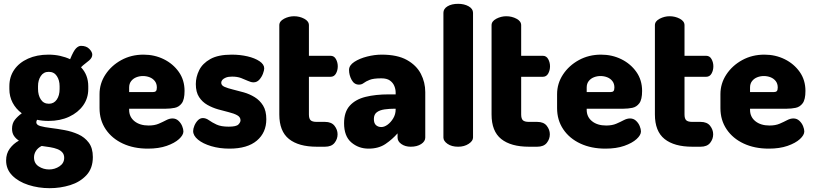

<svg xmlns="http://www.w3.org/2000/svg" viewBox="-20 -768 4260 1005"><path d="M240 217Q181 217 128.5 200Q76 183 44 150.5Q12 118 12 72Q12 36 31 10Q50 -16 79 -32Q63 -42 53 -57Q43 -72 43 -94Q43 -122 57.5 -140.5Q72 -159 94 -175Q63 -198 46 -230.5Q29 -263 29 -302V-317Q29 -366 54.5 -403Q80 -440 126.5 -461Q173 -482 234 -482Q266 -482 295 -475.5Q324 -469 347 -458Q365 -502 378 -515Q391 -528 404 -528Q432 -528 447.5 -512Q463 -496 463 -482Q463 -474 459 -466.5Q455 -459 447 -452Q438 -444 426.5 -435.5Q415 -427 404 -416Q423 -396 432.5 -371Q442 -346 442 -317V-302Q442 -254 415.5 -216.5Q389 -179 342 -157Q295 -135 234 -135Q201 -135 174 -141Q172 -137 171 -134Q170 -131 170 -128Q170 -114 191.5 -108Q213 -102 246.5 -98Q280 -94 318 -87Q356 -80 389.5 -65Q423 -50 444.5 -21.5Q466 7 466 54Q466 113 432.5 149Q399 185 347.5 201Q296 217 240 217ZM237 119Q267 119 291.5 102.5Q316 86 316 58Q316 41 306.5 30Q297 19 280.5 12.5Q264 6 242.5 2.5Q221 -1 198 -4Q178 6 168 22Q158 38 158 56Q158 87 182.5 103Q207 119 237 119ZM236 -225Q262 -225 277 -246.5Q292 -268 292 -302V-317Q292 -348 277.5 -370Q263 -392 235 -392Q208 -392 193.5 -370Q179 -348 179 -317V-303Q179 -270 193.5 -247.5Q208 -225 236 -225Z M754 10Q680 10 623 -16.5Q566 -43 533.5 -91Q501 -139 501 -202V-275Q501 -331 532 -378Q563 -425 615 -453.5Q667 -482 731 -482Q789 -482 837.5 -458Q886 -434 916 -391.5Q946 -349 946 -292Q946 -247 931.5 -227.5Q917 -208 894.5 -203.5Q872 -199 849 -199H656V-193Q656 -156 684 -133.5Q712 -111 758 -111Q789 -111 811 -120.5Q833 -130 850 -139Q867 -148 883 -148Q901 -148 914 -136Q927 -124 933.5 -108Q940 -92 940 -80Q940 -61 917 -40Q894 -19 852.5 -4.5Q811 10 754 10ZM656 -286H780Q791 -286 796 -291Q801 -296 801 -310Q801 -330 790.5 -343.5Q780 -357 763.5 -363.5Q747 -370 728 -370Q710 -370 693.5 -363.5Q677 -357 666.5 -343.5Q656 -330 656 -310Z M1181 10Q1129 10 1085.5 -3Q1042 -16 1016.5 -37Q991 -58 991 -82Q991 -94 997.5 -110Q1004 -126 1015.5 -138Q1027 -150 1042 -150Q1058 -150 1074 -138.5Q1090 -127 1113.5 -116Q1137 -105 1177 -105Q1217 -105 1228 -116.5Q1239 -128 1239 -138Q1239 -155 1222 -164.5Q1205 -174 1178.5 -180.5Q1152 -187 1122 -195.5Q1092 -204 1065.5 -219Q1039 -234 1022 -260Q1005 -286 1005 -328Q1005 -365 1022.5 -400.5Q1040 -436 1081 -459Q1122 -482 1193 -482Q1237 -482 1275.5 -473Q1314 -464 1338.5 -447.5Q1363 -431 1363 -410Q1363 -400 1356.5 -382.5Q1350 -365 1337.5 -351Q1325 -337 1307 -337Q1294 -337 1278 -344.5Q1262 -352 1242 -359.5Q1222 -367 1195 -367Q1175 -367 1162.5 -362Q1150 -357 1144 -350Q1138 -343 1138 -335Q1138 -321 1155 -313.5Q1172 -306 1199 -299.5Q1226 -293 1256 -284.5Q1286 -276 1313 -259.5Q1340 -243 1357 -215.5Q1374 -188 1374 -144Q1374 -74 1324.5 -32Q1275 10 1181 10Z M1638 0Q1543 0 1492.5 -40.5Q1442 -81 1442 -169V-636Q1442 -657 1467 -670Q1492 -683 1519 -683Q1548 -683 1572.5 -670Q1597 -657 1597 -636V-476H1710Q1729 -476 1738.5 -458.5Q1748 -441 1748 -421Q1748 -400 1738.5 -383Q1729 -366 1710 -366H1597V-169Q1597 -147 1606 -138.5Q1615 -130 1638 -130H1681Q1715 -130 1731 -109.5Q1747 -89 1747 -65Q1747 -40 1731 -20Q1715 0 1681 0Z M1909 10Q1857 10 1819 -22.5Q1781 -55 1781 -123Q1781 -182 1811 -215Q1841 -248 1893.5 -261Q1946 -274 2015 -274H2051V-284Q2051 -301 2044 -318Q2037 -335 2021 -346.5Q2005 -358 1976 -358Q1935 -358 1915 -350Q1895 -342 1884 -333.5Q1873 -325 1859 -325Q1834 -325 1820.5 -350Q1807 -375 1807 -402Q1807 -426 1834.5 -444Q1862 -462 1901.5 -472Q1941 -482 1978 -482Q2060 -482 2110 -454Q2160 -426 2183 -381.5Q2206 -337 2206 -286V-48Q2206 -28 2184.5 -14Q2163 0 2130 0Q2101 0 2081 -14Q2061 -28 2061 -48V-70Q2034 -39 1998 -14.5Q1962 10 1909 10ZM1976 -103Q1992 -103 2009 -115.5Q2026 -128 2038.5 -149Q2051 -170 2051 -195V-199H2047Q2019 -199 1993.5 -195.5Q1968 -192 1952.5 -180.5Q1937 -169 1937 -145Q1937 -123 1948 -113Q1959 -103 1976 -103Z M2378 0Q2344 0 2322.5 -15Q2301 -30 2301 -48V-701Q2301 -722 2322.5 -735Q2344 -748 2378 -748Q2410 -748 2433 -735Q2456 -722 2456 -701V-48Q2456 -30 2433 -15Q2410 0 2378 0Z M2749 0Q2654 0 2603.5 -40.5Q2553 -81 2553 -169V-636Q2553 -657 2578 -670Q2603 -683 2630 -683Q2659 -683 2683.5 -670Q2708 -657 2708 -636V-476H2821Q2840 -476 2849.5 -458.5Q2859 -441 2859 -421Q2859 -400 2849.5 -383Q2840 -366 2821 -366H2708V-169Q2708 -147 2717 -138.5Q2726 -130 2749 -130H2792Q2826 -130 2842 -109.5Q2858 -89 2858 -65Q2858 -40 2842 -20Q2826 0 2792 0Z M3149 10Q3075 10 3018 -16.5Q2961 -43 2928.5 -91Q2896 -139 2896 -202V-275Q2896 -331 2927 -378Q2958 -425 3010 -453.5Q3062 -482 3126 -482Q3184 -482 3232.5 -458Q3281 -434 3311 -391.5Q3341 -349 3341 -292Q3341 -247 3326.5 -227.5Q3312 -208 3289.5 -203.5Q3267 -199 3244 -199H3051V-193Q3051 -156 3079 -133.5Q3107 -111 3153 -111Q3184 -111 3206 -120.5Q3228 -130 3245 -139Q3262 -148 3278 -148Q3296 -148 3309 -136Q3322 -124 3328.5 -108Q3335 -92 3335 -80Q3335 -61 3312 -40Q3289 -19 3247.5 -4.5Q3206 10 3149 10ZM3051 -286H3175Q3186 -286 3191 -291Q3196 -296 3196 -310Q3196 -330 3185.5 -343.5Q3175 -357 3158.5 -363.5Q3142 -370 3123 -370Q3105 -370 3088.5 -363.5Q3072 -357 3061.5 -343.5Q3051 -330 3051 -310Z M3604 0Q3509 0 3458.5 -40.5Q3408 -81 3408 -169V-636Q3408 -657 3433 -670Q3458 -683 3485 -683Q3514 -683 3538.5 -670Q3563 -657 3563 -636V-476H3676Q3695 -476 3704.5 -458.5Q3714 -441 3714 -421Q3714 -400 3704.5 -383Q3695 -366 3676 -366H3563V-169Q3563 -147 3572 -138.5Q3581 -130 3604 -130H3647Q3681 -130 3697 -109.5Q3713 -89 3713 -65Q3713 -40 3697 -20Q3681 0 3647 0Z M4004 10Q3930 10 3873 -16.5Q3816 -43 3783.5 -91Q3751 -139 3751 -202V-275Q3751 -331 3782 -378Q3813 -425 3865 -453.5Q3917 -482 3981 -482Q4039 -482 4087.5 -458Q4136 -434 4166 -391.5Q4196 -349 4196 -292Q4196 -247 4181.5 -227.5Q4167 -208 4144.5 -203.5Q4122 -199 4099 -199H3906V-193Q3906 -156 3934 -133.5Q3962 -111 4008 -111Q4039 -111 4061 -120.5Q4083 -130 4100 -139Q4117 -148 4133 -148Q4151 -148 4164 -136Q4177 -124 4183.5 -108Q4190 -92 4190 -80Q4190 -61 4167 -40Q4144 -19 4102.5 -4.5Q4061 10 4004 10ZM3906 -286H4030Q4041 -286 4046 -291Q4051 -296 4051 -310Q4051 -330 4040.5 -343.5Q4030 -357 4013.5 -363.5Q3997 -370 3978 -370Q3960 -370 3943.5 -363.5Q3927 -357 3916.5 -343.5Q3906 -330 3906 -310Z"/></svg>

Font: Dosis ExtraBold
Style: Regular
Weight: 800
Designer: EdgarTolentino, PabloImpallari, IginoMarini
Foundry: EdgarTolentino, PabloImpallari, IginoMarini
Version: Version 3.001; ttfautohint (v1.8.2)